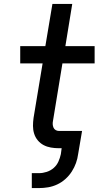

<svg xmlns="http://www.w3.org/2000/svg" viewBox="-20 -755 540 978"><path d="M142 203V127H179Q198 127 218 120.5Q238 114 253.5 100.5Q269 87 277.5 68Q286 49 290 30L294 0H280Q259 0 239 -3.5Q219 -7 202 -16Q185 -25 172.5 -40Q160 -55 154 -74Q148 -93 148 -113.5Q148 -134 151 -155L197 -432H83V-520H211L247 -735H348L313 -520H462V-432H298L250 -140Q248 -131 248.5 -122Q249 -113 252.5 -105Q256 -97 263.5 -92.5Q271 -88 280 -88H398L378 30Q375 53 367 75.5Q359 98 345.5 119Q332 140 313 157Q294 174 271.5 184.5Q249 195 225.5 199Q202 203 179 203Z"/></svg>

Font: Iosevka SS04 Semibold Oblique
Style: Regular
Weight: 600
Italic angle: -9°
Monospace: yes
Designer: Belleve Invis
Foundry: Belleve Invis
Version: Version 19.0.0; ttfautohint (v1.8.4)